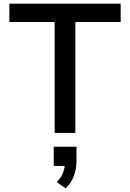

<svg xmlns="http://www.w3.org/2000/svg" viewBox="-20 -725 709 1047"><path d="M278 0V-605H31V-705H638V-605H391V0ZM338 302 289 268Q313 245 323.5 217.5Q334 190 334 165L356 180H273V75H397V153Q397 197 383 234.5Q369 272 338 302Z"/></svg>

Font: Nunito Sans 6pt SemiBold
Style: Regular
Weight: 600
Version: Version 3.101;gftools[0.9.27]